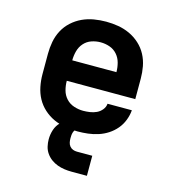

<svg xmlns="http://www.w3.org/2000/svg" viewBox="-108 -618 817 907"><g transform="rotate(15 300.0 -164.5)"><path d="M303 8Q273 8 243 3Q213 -2 185.5 -14.5Q158 -27 135.5 -47.5Q113 -68 99 -94Q85 -120 79 -150Q73 -180 73 -210V-310Q73 -340 78.5 -369.5Q84 -399 98 -425.5Q112 -452 134.5 -472.5Q157 -493 184 -505.5Q211 -518 240.5 -523Q270 -528 300 -528Q330 -528 359.5 -523Q389 -518 416 -505.5Q443 -493 465.5 -472.5Q488 -452 502 -425.5Q516 -399 521.5 -369.5Q527 -340 527 -310V-210H192Q192 -187 198 -164.5Q204 -142 219.5 -125Q235 -108 257.5 -100.5Q280 -93 303 -93Q319 -93 336 -95.5Q353 -98 368 -105Q383 -112 394 -125.5Q405 -139 406 -155H525Q523 -130 513.5 -105.5Q504 -81 487.5 -61.5Q471 -42 449.5 -28Q428 -14 403.5 -6Q379 2 353.5 5Q328 8 303 8ZM192 -310H408Q408 -333 402 -355.5Q396 -378 381 -395Q366 -412 344.5 -419.5Q323 -427 300 -427Q277 -427 255.5 -419.5Q234 -412 219 -395Q204 -378 198 -355.5Q192 -333 192 -310ZM400 199H325Q307 199 289.5 196.5Q272 194 255.5 188Q239 182 224.5 171.5Q210 161 199.5 146Q189 131 185 113.5Q181 96 181 79Q181 55 188.5 32Q196 9 213 -7.5Q230 -24 253 -31Q276 -38 300 -38V0Q293 0 288.5 6.5Q284 13 282 20Q280 27 279.5 34Q279 41 279 48Q279 58 281 68Q283 78 289.5 86Q296 94 305.5 97.5Q315 101 325 101H400Z"/></g></svg>

Font: Zed Sans Extended
Style: Bold
Weight: 700
Width: 7
Designer: Belleve Invis
Foundry: Belleve Invis
Version: Version 1.0.0; ttfautohint (v1.8.4)